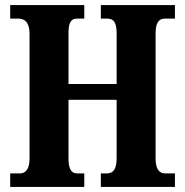

<svg xmlns="http://www.w3.org/2000/svg" viewBox="-20 -734 725 754"><path d="M20 0H311V-53H283C260 -53 249 -71 249 -111V-342H438V-115C438 -71 426 -53 400 -53H376V0H667V-53H628C606 -53 591 -70 591 -111V-602C591 -647 605 -661 628 -661H667V-714H376V-661H399C427 -661 438 -647 438 -602V-404H249V-605C249 -647 260 -661 283 -661H311V-714H20V-661H52C76 -661 96 -647 96 -602V-111C96 -71 81 -53 59 -53H20Z"/></svg>

Font: Noto Serif Thai ExtraCondensed ExtraBold
Style: Regular
Weight: 800
Width: 2
Designer: Monotype Design Team
Foundry: Monotype Imaging Inc.
Version: Version 2.002